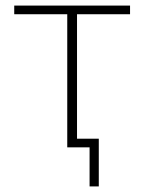

<svg xmlns="http://www.w3.org/2000/svg" viewBox="-20 -528 517 688"><path d="M221 -477H31V-508H446V-477H256V-31H334V140H301V0H221Z"/></svg>

Font: IBM Plex Sans ExtLt
Style: Regular
Weight: 200
Designer: Mike Abbink, Paul van der Laan, Pieter van Rosmalen
Foundry: Bold Monday
Version: Version 3.005